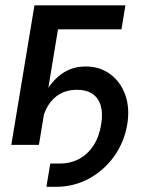

<svg xmlns="http://www.w3.org/2000/svg" viewBox="-20 -556 582 737"><path d="M158.2 161.1 172.9 71.8H208.5Q250.5 71.8 283.7 54Q316.9 36.1 338.6 2.9Q360.4 -30.3 368.2 -77.6Q375.5 -120.6 366.7 -150.4Q357.9 -180.2 334.7 -195.8Q311.5 -211.4 274.9 -211.4Q239.3 -211.4 211.2 -196Q183.1 -180.7 164.8 -151.1Q146.5 -121.6 139.2 -79.6H113.8Q123.5 -140.1 148.7 -190.2Q173.8 -240.2 214.1 -270.5Q254.4 -300.8 309.6 -300.8Q362.8 -300.8 402.6 -271.7Q442.4 -242.7 460.7 -192.4Q479 -142.1 468.3 -77.6Q456.5 -9.3 417.5 44.9Q378.4 99.1 320.6 130.1Q262.7 161.1 195.8 161.1ZM461.4 -535.6 446.3 -443.4H202.6L129.4 0H23.4L112.3 -535.6Z"/></svg>

Font: Inter 20pt Medium
Style: Italic
Weight: 500
Italic angle: -9.3988°
Version: Version 4.001;git-66647c0bb